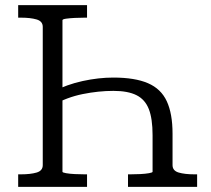

<svg xmlns="http://www.w3.org/2000/svg" viewBox="-20 -730 826 750"><path d="M320 -710V-661H311Q292 -661 272 -660Q252 -659 238 -657Q224 -655 224 -651V-59Q224 -56 238 -53.5Q252 -51 272 -50Q292 -49 311 -49H320V0H51V-49H62Q99 -49 123 -56Q147 -63 147 -85V-625Q147 -647 123 -654Q99 -661 62 -661H51V-710ZM423 -427Q507 -427 558 -405Q609 -383 631.5 -334.5Q654 -286 654 -208V-85Q654 -63 678 -56Q702 -49 739 -49H750V0H480V-49H489Q508 -49 528 -50Q548 -51 562 -53.5Q576 -56 576 -59V-202Q576 -266 561.5 -303.5Q547 -341 513.5 -358Q480 -375 423 -375Q365 -375 303 -362.5Q241 -350 187 -319V-372Q241 -400 303 -413.5Q365 -427 423 -427Z"/></svg>

Font: Roboto Serif Light
Style: Regular
Weight: 300
Designer: Greg Gazdowicz
Foundry: Commercial Type
Version: Version 1.008